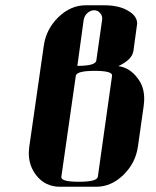

<svg xmlns="http://www.w3.org/2000/svg" viewBox="-20 -712 593 732"><path d="M89.8 -127.9Q89.8 -136.2 91.8 -153.8L147 -538.1Q155.8 -601.1 203.1 -647Q249.5 -691.9 307.1 -691.9H376Q435.5 -691.9 470.2 -669.9Q502.9 -650.4 502.9 -622.1Q502.9 -621.1 502.4 -618.7Q502 -616.2 502 -615.2L488.8 -519Q484.4 -484.4 431.2 -460Q475.6 -454.1 505.9 -412.1Q529.8 -380.9 529.8 -335Q529.8 -325.7 527.8 -308.1L505.9 -153.8Q497.1 -90.3 450.2 -44.9Q403.8 0 347.2 0H208Q151.9 0 117.2 -44.9Q89.8 -81.1 89.8 -127.9ZM213.9 -38.1Q210.9 -19 280.8 -19Q350.1 -19 353 -38.1L407.2 -422.9Q410.2 -441.9 340.8 -441.9Q272 -441.9 269 -422.9ZM274.9 -460.9Q344.2 -460.9 347.2 -481L369.1 -634.8Q372.1 -650.4 361.8 -662.1Q352.5 -672.9 338.9 -672.9Q325.2 -672.9 313 -662.1Q301.8 -652.3 298.8 -634.8Z"/></svg>

Font: Hjet
Style: Italic
Weight: 400
Designer: T. Christopher White
Version: Version 1.2